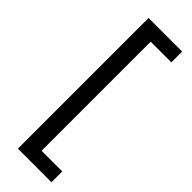

<svg xmlns="http://www.w3.org/2000/svg" viewBox="-288 -731 906 906"><g transform="rotate(45 164.5 -278.0)"><path d="M304 158H80V-714H304V-642H166V86H304Z"/></g></svg>

Font: Noto Sans Lao UI
Style: Regular
Weight: 400
Designer: Monotype Design Team
Foundry: Monotype Imaging Inc.
Version: Version 2.000